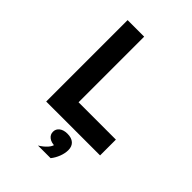

<svg xmlns="http://www.w3.org/2000/svg" viewBox="-292 -939 1334 1334"><g transform="rotate(45 375.0 -271.5)"><path d="M157.1 -800H319.8V-155.3H686.6V0H157.1ZM338.7 115Q338.7 87.4 360.8 70.4Q382.9 53.4 419.9 53.4Q456.8 53.4 478.9 70.4Q501 87.4 501 115Q501 142.6 478.9 159.6Q456.8 176.6 419.9 176.6Q382.9 176.6 360.8 159.6Q338.7 142.6 338.7 115ZM410.7 168.6 419.9 53.4Q460.8 53.4 482.9 73.4Q505 93.4 505 130Q505 161 491.9 195.3Q478.7 229.5 457.1 256.6H332.7Q366.4 236.2 387.9 212.2Q409.3 188.2 410.7 168.6Z"/></g></svg>

Font: Martian Mono Custom sWd Rg
Style: Regular
Weight: 400
Width: 6
Monospace: yes
Designer: Alex Havermale
Foundry: Evil Martians
Version: Version 1.000